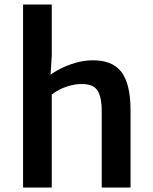

<svg xmlns="http://www.w3.org/2000/svg" viewBox="-20 -833 678 853"><path d="M82.5 0V-813H210V-587.5L203.5 -482.5L198 -496Q217.5 -512 248 -527.5Q278.5 -543 314 -553.5Q349.5 -564 385.5 -565Q476.5 -567.5 518.2 -514.8Q560 -462 560 -342V0H432V-337Q432 -404.5 411.5 -433.2Q391 -462 334.5 -459.5Q310 -459 275.2 -447.8Q240.5 -436.5 210 -413V0Z"/></svg>

Font: Merriweather Sans Medium
Style: Regular
Weight: 500
Designer: Eben Sorkin
Foundry: Eben Sorkin
Version: Version 2.001